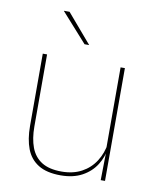

<svg xmlns="http://www.w3.org/2000/svg" viewBox="-79 -742 666 814"><g transform="rotate(10 254.0 -335.0)"><path d="M92 -485.5V-175.5Q92 -123 106.2 -85.2Q120.5 -47.5 152.5 -27.2Q184.5 -7 238 -7Q288 -7 324.5 -26.8Q361 -46.5 383.2 -81.2Q405.5 -116 412 -160.5L421 -141.5H415.5Q411 -101 389.2 -66.5Q367.5 -32 329.2 -11.2Q291 9.5 237 9.5Q177 9.5 141 -12.8Q105 -35 89.2 -76.2Q73.5 -117.5 73.5 -174.5V-485.5ZM427 -485.5V0H408.5L410.5 -127H408.5V-485.5ZM154.5 -680 260.5 -556V-555.5H241L130.5 -679V-680Z"/></g></svg>

Font: Anek Odia Medium Thin
Style: Regular
Weight: 250
Version: Version 1.003